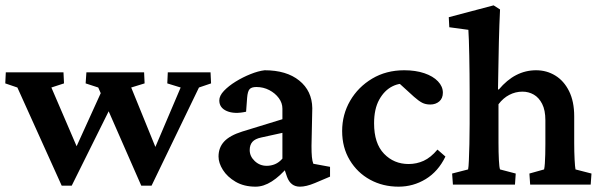

<svg xmlns="http://www.w3.org/2000/svg" viewBox="-20 -700 2277 728"><path d="M515.6 3.9 352.5 -368.2 304.7 -383.8 307.6 -425.8H526.4L528.3 -383.8L477.5 -368.2L582 -111.3H555.7L665 -368.2L614.3 -383.8L616.2 -425.8H778.3L780.3 -383.8L734.4 -368.2L554.7 3.9ZM213.9 3.9 45.9 -368.2 0 -383.8 2 -425.8H220.7L222.7 -383.8L174.8 -368.2L285.2 -111.3H254.9L373 -371.1L407.2 -308.6L252 3.9Z M949.2 7.8Q905.3 7.8 873.5 -10.7Q841.8 -29.3 825.2 -55.7Q808.6 -82 808.6 -106.4Q808.6 -140.6 830.1 -163.6Q851.6 -186.5 898.4 -201.2L1050.8 -248V-288.1Q1050.8 -309.6 1037.1 -328.1Q1023.4 -346.7 1001 -358.4Q978.5 -370.1 952.1 -370.1Q933.6 -370.1 926.3 -361.8Q918.9 -353.5 917 -329.1L913.1 -276.4Q869.1 -266.6 840.3 -278.8Q811.5 -291 811.5 -319.3Q811.5 -336.9 829.1 -355.5Q846.7 -374 873.5 -390.6Q900.4 -407.2 929.7 -418.9Q959 -430.7 983.4 -433.6Q1066.4 -433.6 1114.7 -394.5Q1163.1 -355.5 1164.1 -290L1161.1 -146.5Q1161.1 -121.1 1162.6 -105Q1164.1 -88.9 1168 -79.1L1231.4 -67.4V-30.3L1173.8 -5.9Q1157.2 1 1143.1 4.4Q1128.9 7.8 1117.2 7.8Q1082 7.8 1068.4 -29.3L1053.7 -72.3L1072.3 -68.4Q1042 -32.2 1010.7 -12.2Q979.5 7.8 949.2 7.8ZM991.2 -71.3Q1007.8 -71.3 1022.9 -77.6Q1038.1 -84 1050.8 -98.6V-196.3L970.7 -178.7Q947.3 -173.8 937 -162.1Q926.8 -150.4 926.8 -130.9Q926.8 -107.4 945.8 -89.4Q964.8 -71.3 991.2 -71.3Z M1491.2 7.8Q1431.6 7.8 1383.3 -18.6Q1335 -44.9 1306.2 -92.8Q1277.3 -140.6 1277.3 -203.1Q1277.3 -265.6 1307.6 -317.9Q1337.9 -370.1 1391.1 -401.9Q1444.3 -433.6 1512.7 -433.6Q1555.7 -433.6 1588.9 -422.4Q1622.1 -411.1 1640.6 -391.6Q1659.2 -372.1 1659.2 -348.6Q1659.2 -327.1 1645.5 -315.4Q1631.8 -303.7 1611.3 -303.7Q1593.8 -303.7 1580.6 -310.5Q1567.4 -317.4 1549.8 -333L1485.4 -391.6L1530.3 -380.9Q1498 -387.7 1467.8 -372.6Q1437.5 -357.4 1418 -322.3Q1398.4 -287.1 1398.4 -232.4Q1398.4 -156.2 1436 -117.2Q1473.6 -78.1 1529.3 -78.1Q1559.6 -78.1 1586.4 -90.3Q1613.3 -102.5 1638.7 -132.8L1668.9 -106.4Q1641.6 -49.8 1594.2 -21Q1546.9 7.8 1491.2 7.8Z M1697.3 0 1694.3 -42 1754.9 -57.6Q1756.8 -66.4 1757.8 -91.8Q1758.8 -117.2 1759.8 -153.8Q1760.7 -190.4 1760.7 -230.5V-352.5Q1760.7 -385.7 1760.3 -420.9Q1759.8 -456.1 1759.3 -488.8Q1758.8 -521.5 1757.8 -547.4Q1756.8 -573.2 1755.9 -586.9L1683.6 -596.7L1681.6 -634.8L1851.6 -679.7L1876 -664.1Q1875 -633.8 1873.5 -605Q1872.1 -576.2 1871.6 -542Q1871.1 -507.8 1870.1 -464.4Q1869.1 -420.9 1868.2 -361.3L1871.1 -360.4Q1902.3 -397.5 1937.5 -415.5Q1972.7 -433.6 2012.7 -433.6Q2052.7 -433.6 2085.4 -413.6Q2118.2 -393.6 2137.7 -354.5Q2157.2 -315.4 2157.2 -258.8V-157.2Q2157.2 -124 2158.7 -95.2Q2160.2 -66.4 2162.1 -57.6L2222.7 -42L2219.7 0H1990.2L1987.3 -42L2043 -57.6Q2044.9 -65.4 2045.9 -80.1Q2046.9 -94.7 2047.4 -114.3Q2047.9 -133.8 2047.9 -154.3V-244.1Q2047.9 -282.2 2035.6 -306.2Q2023.4 -330.1 2003.9 -341.3Q1984.4 -352.5 1960.9 -352.5Q1934.6 -352.5 1911.1 -340.3Q1887.7 -328.1 1870.1 -304.7V-160.2Q1870.1 -121.1 1871.6 -93.3Q1873 -65.4 1876 -57.6L1935.5 -42L1932.6 0Z"/></svg>

Font: Crimson Pro ExtraLight SemiBold
Style: Regular
Weight: 600
Version: Version 1.002